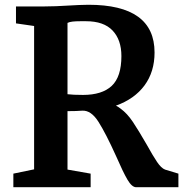

<svg xmlns="http://www.w3.org/2000/svg" viewBox="-20 -785 768 805"><path d="M628 -565Q628 -484 586 -427Q544 -370 466 -342Q478 -336 485 -330Q513 -310 537 -274Q561 -238 595 -179Q621 -132 638.5 -106Q656 -80 672 -74L728 -57V0H551Q533 0 514.5 -31.5Q496 -63 466 -132Q424 -225 393 -274Q362 -323 325 -321Q300 -319 263 -319V-74L360 -57V0H36V-57L123 -75V-676L47 -687V-758H166Q192 -758 214.5 -759Q237 -760 254 -761Q320 -765 351 -765Q628 -765 628 -565ZM263 -689V-390Q286 -387 328 -387Q408 -387 448.5 -425Q489 -463 489 -550Q489 -618 452 -657Q415 -696 341 -696Q336 -696 316.5 -696Q297 -696 284 -694.5Q271 -693 263 -689Z"/></svg>

Font: Martel ExtraBold
Style: Regular
Weight: 800
Designer: Dan Reynolds
Foundry: Dan Reynolds
Version: Version 1.001; ttfautohint (v1.1) -l 5 -r 5 -G 72 -x 0 -D la